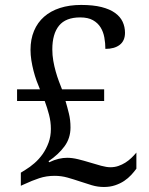

<svg xmlns="http://www.w3.org/2000/svg" viewBox="-20 -744 599 774"><path d="M244.1 -336.9Q251.5 -312 257.8 -286.1Q264.2 -260.3 264.2 -230Q264.2 -187 240 -154.1Q215.8 -121.1 175.8 -94.2L178.2 -89.8Q198.7 -99.6 216.6 -103.8Q234.4 -107.9 251 -107.9Q271 -107.9 294.9 -102.1Q318.8 -96.2 342.5 -88.9Q366.2 -81.5 387.9 -75.7Q409.7 -69.8 424.8 -69.8Q442.4 -69.8 457.3 -75Q472.2 -80.1 485.4 -88.4Q498.5 -96.7 509.5 -107.2Q520.5 -117.7 529.8 -128.9V-64Q521 -51.8 508.8 -38.6Q496.6 -25.4 480.5 -14.6Q464.4 -3.9 444.1 2.9Q423.8 9.8 398.9 9.8Q374 9.8 350.1 2.7Q326.2 -4.4 301.8 -12.7Q277.3 -21 252.2 -28.1Q227.1 -35.2 200.2 -35.2Q167 -35.2 138.2 -25.6Q109.4 -16.1 77.1 -1L64 4.9V-47.9L82 -59.1Q100.6 -70.3 118.9 -86.2Q137.2 -102.1 151.9 -122.8Q166.5 -143.6 175.8 -168.9Q185.1 -194.3 185.1 -224.1Q185.1 -253.4 177.7 -281.5Q170.4 -309.6 160.2 -336.9H48.8V-383.8H141.1Q134.3 -399.4 127.4 -418.5Q120.6 -437.5 115.2 -458.3Q109.9 -479 106.4 -500.7Q103 -522.5 103 -543Q103 -585.9 117.2 -619.6Q131.3 -653.3 157.7 -676.5Q184.1 -699.7 221.9 -711.9Q259.8 -724.1 307.1 -724.1Q355.5 -724.1 389.2 -715.6Q422.9 -707 443.8 -691.9Q464.8 -676.8 474.4 -656.2Q483.9 -635.7 483.9 -611.8Q483.9 -579.6 462.6 -563.2Q441.4 -546.9 404.8 -546.9Q404.8 -570.3 400.6 -593Q396.5 -615.7 385.5 -633.5Q374.5 -651.4 354.7 -662.6Q335 -673.8 303.2 -673.8Q245.1 -673.8 218 -640.6Q190.9 -607.4 190.9 -544.9Q190.9 -521.5 194.8 -499Q198.7 -476.6 204.6 -455.8Q210.4 -435.1 217.3 -416.7Q224.1 -398.4 230 -383.8H399.9V-336.9Z"/></svg>

Font: Droid-TTFautohint Serif
Style: Regular
Weight: 400
Foundry: Ascender Corporation
Version: Version 1.00; ttfautohint (v1.00rc1.4-1a1c-dirty) -l 8 -r 50